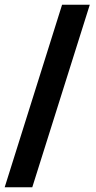

<svg xmlns="http://www.w3.org/2000/svg" viewBox="-34 -731 405 812"><path d="M102.5 61H-14.2L228.5 -710.9H345.7Z"/></svg>

Font: RobotoDraft
Style: Black
Weight: 900
Designer: Google
Version: Version 2.000980w3; 2014; ttfautohint (v1.1) -l 5 -r 24 -G 4